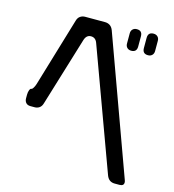

<svg xmlns="http://www.w3.org/2000/svg" viewBox="-124 -867 977 1076"><g transform="rotate(15 364.0 -329.0)"><path d="M634 -638Q649 -638 658 -647Q667 -656 667 -671V-730Q667 -745 658 -754Q649 -763 634 -763Q602 -763 602 -730V-671Q602 -638 634 -638ZM537 -638Q569 -638 569 -671V-730Q569 -763 537 -763Q522 -763 513 -754Q504 -745 504 -730V-671Q504 -656 513 -647Q522 -638 537 -638ZM72 -192H96Q112 -192 124 -200.5Q136 -209 141 -227L263 -627Q273 -658 299 -658Q327 -658 337 -627L593 71Q606 105 640 105H668Q693 105 693 85Q693 78 690 71L402 -721Q395 -739 382.5 -747Q370 -755 354 -755H239Q223 -755 210.5 -746.5Q198 -738 193 -720L74 -322Q72 -315 69 -308.5Q66 -302 63 -297Q57 -287 52 -287Q46 -287 41.5 -275.5Q37 -264 37 -249V-228Q37 -212 46 -202Q55 -192 72 -192Z"/></g></svg>

Font: WDXL Lubrifont JP N
Style: Regular
Weight: 400
Designer: [WDXL Lubrifont] Copyright 2020-2022 (c) NightFurySL2001, Skr-ZERO; [ZCOOL QingKe HuangYou] Copyright 2018-2022 (c) The 
Version: Version 2.001;hotconv 1.1.1;makeotfexe 2.6.0